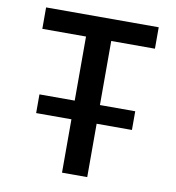

<svg xmlns="http://www.w3.org/2000/svg" viewBox="-82 -805 808 879"><g transform="rotate(10 322.0 -365.0)"><path d="M100.6 -247.1V-334H264.6V-631.8H61.5V-731.4H585V-631.8H381.8V-334H545.9V-247.1H381.8V1H264.6V-247.1Z"/></g></svg>

Font: Gen Shin Gothic Medium
Style: Regular
Weight: 500
Designer: [Source Han Sans]
Ryoko NISHIZUKA  (kana & ideographs); Paul D. Hunt (Latin, Greek & Cyrillic); Wenlong ZHANG  (bopomofo
Version: Version 1.002.20150607